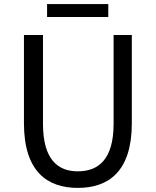

<svg xmlns="http://www.w3.org/2000/svg" viewBox="-20 -905 761 938"><path d="M360 13C510 13 624 -67 624 -303V-734H535V-300C535 -123 458 -68 360 -68C265 -68 190 -123 190 -300V-734H97V-303C97 -67 211 13 360 13ZM210 -822H509V-885H210Z"/></svg>

Font: Source Han Sans HK
Style: Regular
Weight: 400
Designer: Ryoko NISHIZUKA 西塚涼子 (kana, bopomofo & ideographs); Paul D. Hunt (Latin, Greek & Cyrillic); Sandoll Communications 산돌커뮤니
Foundry: Adobe
Version: Version 2.000;hotconv 1.0.107;makeotfexe 2.5.65593